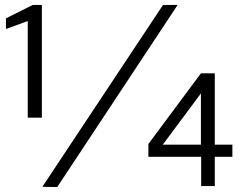

<svg xmlns="http://www.w3.org/2000/svg" viewBox="-20 -751 1007 775"><path d="M92 -276H149V-731H112L4 -677V-634L92 -666ZM697 -731H638L151 3L211 4ZM791 -455 579 -170V-118H792V0H847V-118H918V-167H847V-455ZM637 -167 791 -374V-167Z"/></svg>

Font: United Sans
Style: Regular
Weight: 400
Designer: Pablo Impallari, Rodrigo Fuenzalida (Modified by Dan O. Williams)
Version: Version 1.000;PS 001.000;hotconv 1.0.88;makeotf.lib2.5.64775